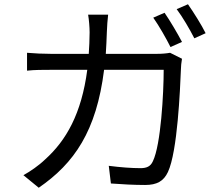

<svg xmlns="http://www.w3.org/2000/svg" viewBox="-20 -844 1040 902"><path d="M477 -591C479 -624 481 -658 482 -694C483 -718 485 -753 488 -775H394C398 -752 401 -715 401 -692C401 -657 399 -623 397 -591H221C183 -591 142 -593 107 -596V-512C142 -516 182 -516 222 -516H390C363 -310 291 -184 192 -95C162 -66 121 -38 90 -21L162 38C329 -77 433 -228 469 -516H749C749 -409 736 -163 698 -86C687 -62 669 -54 640 -54C598 -54 545 -58 491 -65L501 18C553 22 611 25 662 25C717 25 749 7 769 -36C814 -132 826 -423 830 -519C830 -532 832 -551 835 -568L779 -596C762 -593 742 -591 715 -591ZM700 -761C727 -723 761 -663 781 -623L835 -647C814 -687 778 -748 753 -784ZM810 -801C838 -764 871 -707 893 -664L946 -688C928 -725 889 -787 863 -824Z"/></svg>

Font: Source Han Sans KR Regular
Style: Regular
Weight: 400
Designer: Ryoko NISHIZUKA (kana & ideographs); Paul D. Hunt (Latin, Greek & Cyrillic); Wenlong ZHANG (bopomofo); Sandoll Communica
Foundry: Adobe Systems Incorporated
Version: Version 1.004;PS 1.004;hotconv 1.0.82;makeotf.lib2.5.63406